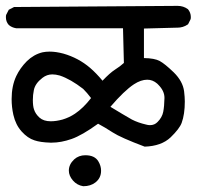

<svg xmlns="http://www.w3.org/2000/svg" viewBox="-25 -584 670 654"><path d="M209.5 -2.9Q209.5 -23.9 227.5 -41Q243.2 -55.2 265.6 -55.2Q297.9 -55.2 310.1 -34.2Q319.3 -19 319.3 -2.4Q319.3 22.5 299.8 37.6Q283.2 50.3 258.8 50.3H258.3Q237.3 46.9 223.4 30.8Q209.5 14.6 209.5 -2.9ZM151.4 -98.1Q148.9 -98.1 146.5 -98.1Q112.3 -99.1 92.3 -106Q69.3 -113.3 48.8 -136Q28.3 -158.7 20.5 -192.9Q14.6 -219.2 14.6 -246.6Q14.6 -291 30.3 -324.7Q43.5 -352.5 66.4 -375.5Q89.8 -398.4 119.6 -405.8Q131.3 -408.2 144 -408.2Q165.5 -408.2 190.9 -401.4Q242.2 -386.7 281.7 -353Q303.2 -334.5 324.2 -309.1Q349.6 -335.9 366.9 -346.9Q384.3 -357.9 397 -369.6L394 -487.8H29.8Q15.1 -490.2 4.9 -499Q-4.9 -509.8 -4.9 -525.4Q-4.9 -531.7 -3.9 -533.7L4.9 -550.8L22.9 -560.1L580.1 -564Q599.6 -564 615.2 -552.7Q625 -541 625 -525.9Q625 -520 624 -518.1L615.7 -501.5L614.3 -500.5Q598.6 -489.7 578.6 -489.7Q576.7 -489.7 575.2 -489.7L465.3 -486.8V-386.2Q501.5 -385.7 519 -376.2Q536.6 -366.7 566.9 -337.4Q597.7 -307.1 602.1 -272.9Q604.5 -252.9 604.5 -238.3Q604.5 -194.8 593.8 -165.5Q586.4 -145.5 556.2 -116.2Q524.9 -86.4 467.8 -84.5Q386.2 -115.2 359.1 -132.8Q332 -150.4 309.1 -162.6Q254.4 -123 218.8 -110.6Q183.1 -98.1 151.4 -98.1ZM485.8 -157.7Q501.5 -157.7 511.7 -168.5Q527.3 -184.1 531 -203.1Q534.7 -222.2 535.2 -250Q535.2 -250.5 535.2 -251Q535.2 -274.4 514.2 -295.4L510.3 -299.3Q495.1 -312.5 476.6 -312.5Q455.1 -312.5 431.2 -296.9Q397.9 -274.9 351.1 -220.2Q395 -193.4 424.3 -176.8Q445.3 -166 472.7 -159.7Q479.5 -157.7 485.8 -157.7ZM153.3 -330.6Q134.8 -330.6 119.6 -318.8Q94.7 -299.8 90.3 -276.9Q86.9 -260.7 86.9 -243.7Q86.9 -222.7 90.8 -211.4Q95.7 -195.8 109.6 -183.3Q123.5 -170.9 147.9 -170.9Q166.5 -170.9 188 -176.8Q210.9 -183.6 230.5 -196.8Q258.8 -215.8 285.2 -250Q271.5 -268.1 258.3 -281.2Q215.3 -314.5 178.7 -326.7Q165 -330.6 153.3 -330.6Z"/></svg>

Font: Bakudai
Style: Medium
Weight: 500
Version: Version 1.48